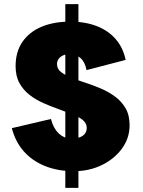

<svg xmlns="http://www.w3.org/2000/svg" viewBox="-20 -816 689 923"><path d="M294 87V-796H357V87ZM335 7Q258 7 196 -18Q134 -43 93.5 -89.5Q53 -136 37 -200L225 -244Q236 -200 262 -175Q288 -150 324 -150Q359 -150 378 -163.5Q397 -177 397 -201Q397 -223 378.5 -238.5Q360 -254 329.5 -266Q299 -278 262.5 -291Q226 -304 189.5 -320Q153 -336 122.5 -359.5Q92 -383 73.5 -416.5Q55 -450 55 -498Q55 -567 88 -615Q121 -663 180 -687.5Q239 -712 317 -712Q391 -712 446.5 -690Q502 -668 537 -627Q572 -586 584 -528L396 -479Q389 -517 367.5 -536.5Q346 -556 314 -556Q298 -556 284 -550Q270 -544 262 -533Q254 -522 254 -508Q254 -485 273 -470Q292 -455 323 -442.5Q354 -430 391.5 -418Q429 -406 466 -390Q503 -374 534 -351Q565 -328 584 -295Q603 -262 603 -214Q603 -152 566.5 -102Q530 -52 469.5 -22.5Q409 7 335 7Z"/></svg>

Font: Parkinsans Light ExtraBold
Style: Regular
Weight: 800
Version: Version 1.000